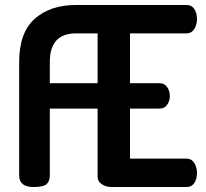

<svg xmlns="http://www.w3.org/2000/svg" viewBox="-20 -751 827 771"><path d="M57 -46V-502Q57 -620 119.5 -675.5Q182 -731 285 -731H730Q750 -731 760.5 -714.5Q771 -698 771 -675Q771 -651 760 -634Q749 -617 730 -617H502V-417H621Q640 -417 651 -401.5Q662 -386 662 -365Q662 -346 651.5 -330.5Q641 -315 621 -315H502V-114H730Q749 -114 760 -97Q771 -80 771 -56Q771 -33 760.5 -16.5Q750 0 730 0H429Q406 0 389 -11Q372 -22 372 -41V-315H180V-46Q180 -23 167 -11.5Q154 0 115 0Q57 0 57 -46ZM180 -417H372V-617H285Q180 -617 180 -502Z"/></svg>

Font: Terminal Dosis
Style: Bold
Weight: 700
Designer: EdgarTolentino, PabloImpallari, IginoMarini
Foundry: EdgarTolentino, PabloImpallari, IginoMarini
Version: Version 1.006